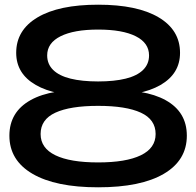

<svg xmlns="http://www.w3.org/2000/svg" viewBox="-20 -784 836 818"><path d="M398 -764Q565 -764 656 -710Q747 -656 747 -559Q747 -470 664 -422Q581 -374 432 -377V-398Q596 -407 686 -357Q776 -307 776 -206Q776 -101 678 -43.5Q580 14 398 14Q217 14 118.5 -43.5Q20 -101 20 -206Q20 -307 110.5 -357.5Q201 -408 364 -398V-377Q216 -374 132.5 -422Q49 -470 49 -559Q49 -656 140 -710Q231 -764 398 -764ZM398 -92Q517 -92 580 -122.5Q643 -153 643 -213Q643 -275 580 -304Q517 -333 398 -333Q279 -333 216 -304Q153 -275 153 -213Q153 -153 216 -122.5Q279 -92 398 -92ZM398 -437Q467 -437 515.5 -449Q564 -461 589.5 -486Q615 -511 615 -548Q615 -601 558.5 -629.5Q502 -658 398 -658Q295 -658 238 -629.5Q181 -601 181 -548Q181 -511 206.5 -486Q232 -461 280.5 -449Q329 -437 398 -437Z"/></svg>

Font: Bounded
Style: Regular
Weight: 400
Designer: Vlad Churkin
Version: Version 1.0